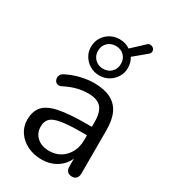

<svg xmlns="http://www.w3.org/2000/svg" viewBox="-201 -933 933 1045"><g transform="rotate(30 265.0 -410.0)"><path d="M229 9Q179 9 139.5 -10.5Q100 -30 77 -64Q54 -98 54 -140Q54 -194 81.5 -225Q109 -256 172.5 -269Q236 -282 346 -282H391V-229H347Q266 -229 219.5 -221.5Q173 -214 154.5 -196Q136 -178 136 -145Q136 -104 164.5 -78Q193 -52 242 -52Q282 -52 312.5 -71Q343 -90 360.5 -123Q378 -156 378 -199V-313Q378 -375 353 -402.5Q328 -430 271 -430Q236 -430 201 -421Q166 -412 127 -392Q113 -385 103 -387.5Q93 -390 87 -398Q81 -406 80 -416.5Q79 -427 84.5 -437Q90 -447 102 -453Q146 -475 189 -485Q232 -495 271 -495Q334 -495 375 -474.5Q416 -454 436 -412.5Q456 -371 456 -306V-35Q456 -15 446.5 -4Q437 7 419 7Q400 7 390 -4Q380 -15 380 -35V-113H389Q381 -75 358.5 -48Q336 -21 303 -6Q270 9 229 9ZM272 -544Q240 -544 213.5 -559.5Q187 -575 171.5 -600.5Q156 -626 156 -657Q156 -689 171.5 -715Q187 -741 213.5 -756Q240 -771 272 -771Q291 -771 307.5 -766Q324 -761 338 -751L412 -820Q422 -830 433 -828.5Q444 -827 451 -820Q458 -813 458.5 -802.5Q459 -792 449 -783L371 -718Q388 -691 388 -657Q388 -626 372.5 -600.5Q357 -575 331 -559.5Q305 -544 272 -544ZM272 -586Q304 -586 324 -606.5Q344 -627 344 -657Q344 -689 324 -709Q304 -729 272 -729Q241 -729 220.5 -709Q200 -689 200 -657Q200 -627 220.5 -606.5Q241 -586 272 -586Z"/></g></svg>

Font: Nunito ExtraLight
Style: Regular
Weight: 400
Version: Version 3.602